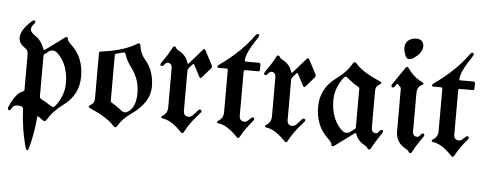

<svg xmlns="http://www.w3.org/2000/svg" viewBox="-55 -850 3018 1194"><g transform="rotate(5 1453.5 -252.5)"><path d="M6.3 -48.8Q6.3 -53.2 8.8 -59.1Q44.9 -146.5 90.8 -162.6Q99.1 -165.5 99.1 -173.3V-396Q99.1 -419.9 80.6 -432.1Q40.5 -458 40.5 -493.7Q40.5 -542.5 106.9 -601.1Q115.2 -608.4 120.6 -608.4Q129.4 -608.4 129.4 -598.6Q129.4 -592.8 123 -586.4Q106 -569.3 106 -551.8Q106 -534.2 134.3 -515.6Q175.8 -488.3 192.9 -437.5Q195.3 -430.2 198.2 -430.2Q201.2 -430.2 204.6 -432.6L315.9 -514.6Q327.1 -522.9 333.3 -522.9Q339.4 -522.9 339.4 -514.2Q339.4 -500.5 366.2 -475.6Q442.9 -403.8 442.9 -286.1Q442.9 -168.5 343.3 -98.1Q289.1 -59.6 250 3.4Q246.1 9.8 240.7 9.8Q235.4 9.8 228.5 4.9Q213.4 -6.3 199.7 -15.1Q197.3 -16.1 195.3 -16.4Q193.4 -16.6 192.9 -12.2Q183.1 100.6 156.7 190.4Q154.3 198.7 148.2 198.7Q142.1 198.7 139.6 190.4Q106.9 81.1 100.1 -54.7Q99.6 -64.9 89.4 -68.6Q79.1 -72.3 64.5 -72.3Q38.6 -72.3 28.3 -49.8Q23.4 -38.6 16.1 -38.6Q6.3 -38.6 6.3 -48.8ZM198.2 -141.6Q198.2 -129.4 209 -124Q236.3 -110.4 272.9 -86.4Q278.8 -82.5 285.6 -82.5Q292.5 -82.5 299.3 -91.3Q352.1 -159.7 352.1 -235.4Q352.1 -344.2 293 -408.7Q271.5 -432.1 256.1 -432.1Q240.7 -432.1 231.9 -425.8L206.1 -406.7Q198.2 -400.9 198.2 -390.1Z M518.1 -116.2Q540.5 -128.9 540.5 -154.8V-441.4Q540.5 -450.2 548.3 -451.2Q693.8 -469.2 771.5 -519Q777.3 -522.9 784.2 -522.9Q791 -522.9 792.5 -513.2Q799.8 -460 828.1 -427.7Q886.7 -361.8 886.7 -261.2Q886.7 -161.6 772 -82Q719.7 -45.9 692.9 0.5Q687.5 9.8 681.6 9.8Q675.8 9.8 668.5 1.5Q625 -47.9 516.1 -94.7Q505.9 -99.1 505.9 -104.2Q505.9 -109.4 518.1 -116.2ZM639.6 -149.9Q639.6 -144 645.5 -141.1Q671.9 -127.4 714.4 -94.2Q722.7 -87.9 733.2 -87.9Q743.7 -87.9 757.3 -98.1Q800.8 -129.9 800.8 -214.8Q800.8 -299.8 747.1 -371.1Q716.3 -413.1 707.5 -444.3Q703.6 -458.5 696.8 -458.5Q689.9 -458.5 683.6 -456.1Q671.4 -451.7 648.9 -446.8Q639.6 -444.8 639.6 -435.5Z M927.2 -404.8Q927.2 -409.2 935.1 -419.9Q972.2 -471.7 993.7 -514.2Q998 -522.9 1005.1 -522.9Q1012.2 -522.9 1016.1 -514.6Q1020 -506.3 1031.7 -500.5Q1080.6 -475.6 1093.8 -428.2Q1095.2 -422.9 1097.7 -422.9Q1100.1 -422.9 1103 -426.3L1183.1 -518.1Q1187.5 -522.9 1191.4 -522.9Q1195.3 -522.9 1198.7 -516.6L1245.1 -428.2Q1248 -422.9 1248 -417.5Q1248 -412.1 1243.7 -407.2L1190.9 -346.7Q1186.5 -341.8 1182.6 -341.8Q1178.7 -341.8 1175.3 -348.1L1137.2 -420.4Q1134.8 -424.8 1132.1 -424.8Q1129.4 -424.8 1126.5 -421.4L1106.4 -398.4Q1098.1 -389.2 1098.1 -377.4V-129.9Q1098.1 -94.7 1131.8 -94.7Q1146 -94.7 1167 -118.7L1185.1 -139.2Q1190.9 -146 1196.3 -146Q1207.5 -146 1207.5 -135.3Q1207.5 -131.3 1201.7 -124.5L1183.6 -104Q1133.8 -47.9 1108.9 2.9Q1105.5 9.8 1100.1 9.8Q1094.7 9.8 1088.4 2.9Q1025.9 -64 969.7 -70.8Q961.4 -71.8 961.4 -77.6Q961.4 -83.5 966.8 -86.4Q999 -104 999 -142.6V-384.8Q999 -418.5 971.2 -418.5Q961.4 -418.5 953.1 -406.7Q944.8 -395 936 -395Q927.2 -395 927.2 -404.8Z M1293.5 -436Q1424.3 -528.8 1499 -633.8Q1507.3 -645.5 1514.6 -645.5Q1523.9 -645.5 1523.9 -635.7Q1523.9 -630.4 1516.6 -620.6Q1448.2 -520 1448.2 -474.6Q1448.2 -467.8 1455.6 -467.8H1536.1Q1546.9 -467.8 1546.9 -457V-425.3Q1546.9 -414.6 1536.1 -414.6H1457.5Q1446.8 -414.6 1446.8 -403.8V-129.9Q1446.8 -94.7 1480.5 -94.7Q1493.2 -94.7 1515.6 -118.7Q1522 -125.5 1526.9 -125.5Q1538.1 -125.5 1538.1 -115.2Q1538.1 -110.8 1532.2 -104Q1481.4 -44.4 1457.5 2.9Q1454.1 9.8 1448.7 9.8Q1443.4 9.8 1437 2.9Q1374.5 -64 1318.4 -70.8Q1310.1 -71.8 1310.1 -77.6Q1310.1 -83.5 1315.4 -86.4Q1347.7 -104 1347.7 -142.6V-403.8Q1347.7 -414.6 1337.9 -414.6H1294.4Q1281.7 -414.6 1281.7 -421.1Q1281.7 -427.7 1293.5 -436Z M1574.7 -404.8Q1574.7 -409.2 1582.5 -419.9Q1619.6 -471.7 1641.1 -514.2Q1645.5 -522.9 1652.6 -522.9Q1659.7 -522.9 1663.6 -514.6Q1667.5 -506.3 1679.2 -500.5Q1728 -475.6 1741.2 -428.2Q1742.7 -422.9 1745.1 -422.9Q1747.6 -422.9 1750.5 -426.3L1830.6 -518.1Q1835 -522.9 1838.9 -522.9Q1842.8 -522.9 1846.2 -516.6L1892.6 -428.2Q1895.5 -422.9 1895.5 -417.5Q1895.5 -412.1 1891.1 -407.2L1838.4 -346.7Q1834 -341.8 1830.1 -341.8Q1826.2 -341.8 1822.8 -348.1L1784.7 -420.4Q1782.2 -424.8 1779.5 -424.8Q1776.9 -424.8 1773.9 -421.4L1753.9 -398.4Q1745.6 -389.2 1745.6 -377.4V-129.9Q1745.6 -94.7 1779.3 -94.7Q1793.5 -94.7 1814.5 -118.7L1832.5 -139.2Q1838.4 -146 1843.8 -146Q1855 -146 1855 -135.3Q1855 -131.3 1849.1 -124.5L1831.1 -104Q1781.2 -47.9 1756.3 2.9Q1752.9 9.8 1747.6 9.8Q1742.2 9.8 1735.8 2.9Q1673.3 -64 1617.2 -70.8Q1608.9 -71.8 1608.9 -77.6Q1608.9 -83.5 1614.3 -86.4Q1646.5 -104 1646.5 -142.6V-384.8Q1646.5 -418.5 1618.7 -418.5Q1608.9 -418.5 1600.6 -406.7Q1592.3 -395 1583.5 -395Q1574.7 -395 1574.7 -404.8Z M2026.9 -415Q2086.9 -458 2119.1 -515.1Q2123.5 -522.9 2130.1 -522.9Q2136.7 -522.9 2143.6 -514.6Q2184.1 -466.3 2295.9 -418.5Q2306.2 -414.1 2306.2 -408.9Q2306.2 -403.8 2293.9 -397Q2271.5 -384.3 2271.5 -358.4V-128.4Q2271.5 -94.7 2299.8 -94.7Q2309.6 -94.7 2317.9 -106.4Q2326.2 -118.2 2334.5 -118.2Q2343.3 -118.2 2343.3 -108.4Q2343.3 -104 2335.4 -93.3Q2295.4 -34.7 2276.9 1Q2272.5 9.8 2265.4 9.8Q2258.3 9.8 2254.4 1.5Q2250.5 -6.8 2238.8 -12.7Q2192.9 -36.1 2178.2 -80.1Q2176.8 -84.5 2173.8 -84.5Q2170.9 -84.5 2167 -81.5L2054.2 1.5Q2043 9.8 2036.9 9.8Q2030.8 9.8 2030.8 1Q2030.8 -12.7 2003.9 -37.6Q1927.2 -109.4 1927.2 -226.6Q1927.2 -343.8 2026.9 -415ZM2018.1 -277.8Q2018.1 -168.9 2077.1 -104.5Q2098.6 -81.1 2113.8 -81.1Q2128.9 -81.1 2138.2 -87.9L2167 -109.4Q2172.4 -113.3 2172.4 -119.6V-363.3Q2172.4 -369.1 2166.5 -372.1Q2134.8 -388.2 2093.8 -422.9Q2087.4 -428.2 2081.5 -428.2Q2075.7 -428.2 2070.8 -421.9Q2018.1 -352.5 2018.1 -277.8Z M2370.1 0ZM2429.7 -637.2Q2429.7 -672.4 2451.2 -687.5Q2472.7 -702.6 2496.1 -702.6Q2545.9 -702.6 2545.9 -658.7Q2545.9 -626.5 2514.9 -598.9Q2483.9 -571.3 2464.8 -571.3Q2447.8 -571.3 2438.7 -596.9Q2429.7 -622.6 2429.7 -637.2ZM2370.1 -397.9Q2370.1 -401.9 2373 -406.2L2448.2 -516.6Q2452.6 -522.9 2457 -522.9Q2461.4 -522.9 2465.3 -517.6Q2504.4 -464.8 2537.6 -447.8Q2567.9 -432.6 2567.9 -427.5Q2567.9 -422.4 2560.5 -419.4Q2528.8 -406.7 2528.8 -363.3V-128.4Q2528.8 -94.7 2557.1 -94.7Q2566.9 -94.7 2575.2 -106.4Q2583.5 -118.2 2591.8 -118.2Q2600.6 -118.2 2600.6 -108.4Q2600.6 -104 2592.8 -93.3Q2555.2 -41.5 2534.2 1Q2529.8 9.8 2522.7 9.8Q2515.6 9.8 2511.7 1.5Q2507.8 -6.8 2496.1 -12.7Q2429.7 -45.9 2429.7 -119.6V-383.3Q2429.7 -390.1 2425.8 -393.6Q2417.5 -400.9 2411.1 -409.2Q2409.2 -412.1 2406.2 -412.1Q2403.8 -412.1 2400.9 -408.2L2391.6 -394.5Q2386.7 -387.2 2381.8 -387.2Q2370.1 -387.2 2370.1 -397.9Z M2632.8 -436Q2763.7 -528.8 2838.4 -633.8Q2846.7 -645.5 2854 -645.5Q2863.3 -645.5 2863.3 -635.7Q2863.3 -630.4 2856 -620.6Q2787.6 -520 2787.6 -474.6Q2787.6 -467.8 2794.9 -467.8H2875.5Q2886.2 -467.8 2886.2 -457V-425.3Q2886.2 -414.6 2875.5 -414.6H2796.9Q2786.1 -414.6 2786.1 -403.8V-129.9Q2786.1 -94.7 2819.8 -94.7Q2832.5 -94.7 2855 -118.7Q2861.3 -125.5 2866.2 -125.5Q2877.4 -125.5 2877.4 -115.2Q2877.4 -110.8 2871.6 -104Q2820.8 -44.4 2796.9 2.9Q2793.5 9.8 2788.1 9.8Q2782.7 9.8 2776.4 2.9Q2713.9 -64 2657.7 -70.8Q2649.4 -71.8 2649.4 -77.6Q2649.4 -83.5 2654.8 -86.4Q2687 -104 2687 -142.6V-403.8Q2687 -414.6 2677.2 -414.6H2633.8Q2621.1 -414.6 2621.1 -421.1Q2621.1 -427.7 2632.8 -436Z"/></g></svg>

Font: UnifrakturMaguntia20
Style: Book
Weight: 400
Designer: j. 'mach' wust, Gerrit Ansmann, Georg Duffner, based on a font by Peter Wiegel, original typeface by Carl Albert Fahrenw
Version: Version 2017-03-19